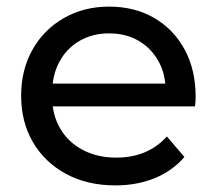

<svg xmlns="http://www.w3.org/2000/svg" viewBox="-20 -555 668 581"><path d="M329 6Q244 6 179.5 -29Q115 -64 79.5 -125Q44 -186 44 -265Q44 -344 78.5 -405Q113 -466 173.5 -500.5Q234 -535 310 -535Q387 -535 446 -501Q505 -467 538.5 -405.5Q572 -344 572 -262Q572 -256 571.5 -248Q571 -240 570 -233H119V-302H520L481 -278Q482 -329 460 -369Q438 -409 399.5 -431.5Q361 -454 310 -454Q260 -454 221 -431.5Q182 -409 160 -368.5Q138 -328 138 -276V-260Q138 -207 162.5 -165.5Q187 -124 231 -101Q275 -78 332 -78Q379 -78 417.5 -94Q456 -110 485 -142L538 -80Q502 -38 448.5 -16Q395 6 329 6Z"/></svg>

Font: MOST Montserrat Medium
Style: Regular
Weight: 500
Designer: Julieta Ulanovsky
Foundry: Julieta Ulanovsky
Version: Version 8.000;March 11, 2024;FontCreator 15.0.0.2926 64-bit